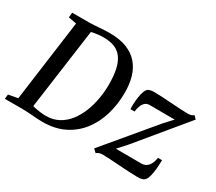

<svg xmlns="http://www.w3.org/2000/svg" viewBox="-145 -1029 1480 1318"><g transform="rotate(30 595.0 -370.0)"><path d="M97.5 -743H235Q273.5 -744 312.8 -747.5Q352 -751 390.5 -751Q470.5 -751 526.8 -729Q583 -707 618 -666.2Q653 -625.5 669 -570.5Q685 -515.5 685 -449.5Q685 -353 659.5 -269.5Q634 -186 584.5 -123.8Q535 -61.5 462.5 -26.5Q390 8.5 295.5 8.5Q273.5 8.5 252.8 7Q232 5.5 211.2 4Q190.5 2.5 170.5 1.2Q150.5 0 130 0H-7.5L-3.5 -36L70.5 -49.5L157.5 -692L93.5 -704ZM182 -21 165.5 -59.5Q179 -55.5 201 -50.5Q223 -45.5 247.8 -42.2Q272.5 -39 294 -39Q350 -39 393.8 -62.5Q437.5 -86 469.2 -126.5Q501 -167 521.8 -219Q542.5 -271 552.5 -328Q562.5 -385 562.5 -441Q562.5 -510 551.8 -559.5Q541 -609 518.2 -641.2Q495.5 -673.5 459.2 -688.8Q423 -704 371.5 -704Q349 -704 327.5 -701.8Q306 -699.5 289 -696Q272 -692.5 261.5 -689L278.5 -720.5ZM1073.5 -459Q1060.5 -459 1038.8 -459.2Q1017 -459.5 991.5 -459.5Q966 -459.5 941.5 -459.8Q917 -460 898 -460Q879 -460 871 -460Q851 -459 837.5 -445.8Q824 -432.5 816.8 -412.2Q809.5 -392 807.5 -369.5H775Q773.5 -386 774.5 -411.8Q775.5 -437.5 779.5 -464.8Q783.5 -492 791.2 -513.5Q799 -535 811 -543Q816.5 -546.5 827.8 -549.8Q839 -553 857 -553Q884.5 -553 921.8 -551Q959 -549 998.2 -546.2Q1037.5 -543.5 1072.2 -541.5Q1107 -539.5 1129 -539.5Q1143.5 -539.5 1155 -542.5Q1166.5 -545.5 1176.5 -554L1198.5 -531.5L888 -155.5L824 -84.5Q844 -84.5 872.2 -84.2Q900.5 -84 930.2 -84Q960 -84 986 -83.8Q1012 -83.5 1027 -83.5Q1061 -84 1080.5 -109Q1100 -134 1105.5 -174.5H1138Q1137.5 -154 1136 -127.8Q1134.5 -101.5 1130.5 -75.5Q1126.5 -49.5 1119 -29.5Q1111.5 -9.5 1099.5 -1Q1093 4 1080.2 7Q1067.5 10 1048 10Q1020 10 980.8 7.8Q941.5 5.5 900.5 2.8Q859.5 0 824 -2.2Q788.5 -4.5 767 -4.5Q753.5 -4.5 741 -0.8Q728.5 3 718.5 11.5L694 -12L1016 -397Z"/></g></svg>

Font: Merriweather 48pt Medium
Style: Italic
Weight: 500
Italic angle: -7.8°
Version: Version 2.101